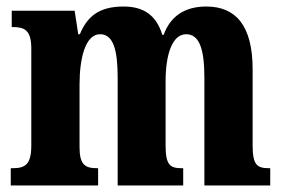

<svg xmlns="http://www.w3.org/2000/svg" viewBox="-20 -569 869 589"><path d="M13 0H281V-53H279C242 -53 224 -62 224 -118V-309C224 -391 242 -464 287 -464C328 -464 341 -415 341 -330V0H542V-53H538C502 -53 488 -62 488 -123V-321C488 -398 507 -464 551 -464C593 -464 607 -415 607 -330V0H809V-53H806C769 -53 755 -62 755 -123V-356C755 -491 703 -549 613 -549C544 -549 502 -517 482 -462H478C459 -524 419 -549 359 -549C282 -549 247 -517 225 -464H220L209 -536H16V-486H19C55 -486 76 -477 76 -420V-122C76 -62 55 -53 18 -53H13Z"/></svg>

Font: Noto Serif Tamil ExtraCondensed ExtraBold
Style: Regular
Weight: 800
Width: 2
Designer: Indian Type Foundry, Tom Grace, and the Monotype Design Team
Foundry: Monotype Imaging Inc.
Version: Version 2.004